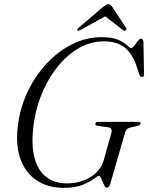

<svg xmlns="http://www.w3.org/2000/svg" viewBox="-20 -893 714 925"><path d="M469.5 -714Q522 -714 550.8 -700.8Q579.5 -687.5 592.8 -674.2Q606 -661 612 -661Q618 -661 626.8 -672.5Q635.5 -684 644 -695.5Q652.5 -707 657.5 -707Q669.5 -707 671 -691.5L674 -534Q675 -522.5 664 -522Q655.5 -522 651.5 -532.5L639 -571.5Q617 -637.5 578.5 -665.8Q540 -694 481.5 -694Q419 -694 363.8 -663.2Q308.5 -632.5 263.8 -579.2Q219 -526 188.2 -457.2Q157.5 -388.5 145 -313Q128.5 -207 144.5 -140Q160.5 -73 201.8 -41.2Q243 -9.5 302 -9.5Q367 -9.5 416.2 -40.2Q465.5 -71 479.5 -120.5L515.5 -248.5Q524.5 -277.5 500 -280L451.5 -286.5Q439 -288 439.5 -296.5Q439.5 -306 454 -306H646Q658 -306 657.5 -297.5Q656.5 -289.5 642 -286.5L608 -278.5Q588.5 -274.5 583 -256L510.5 -4.5Q505.5 11.5 493 11.5Q487.5 11.5 481 -2.8Q474.5 -17 468.2 -31.5Q462 -46 457 -46Q450.5 -46 431.8 -31.5Q413 -17 378 -2.5Q343 12 286.5 12Q209.5 12 154.8 -25.2Q100 -62.5 76.2 -133.8Q52.5 -205 69 -308Q81.5 -387.5 117.8 -460.5Q154 -533.5 208.2 -590.5Q262.5 -647.5 329.2 -680.8Q396 -714 469.5 -714ZM585 -746.5Q579.5 -742.5 572 -748.5L487 -814.5L367.5 -748.5Q357 -743 353.5 -746.5Q349 -751 358 -758.5L476 -859Q484 -865.5 489.8 -869.2Q495.5 -873 502.5 -873Q509 -873 513 -869.2Q517 -865.5 521.5 -859L587.5 -758.5Q592 -751 585 -746.5Z"/></svg>

Font: Fraunces 72pt Light
Style: Italic
Weight: 300
Italic angle: -16°
Version: Version 1.000;[b76b70a41]